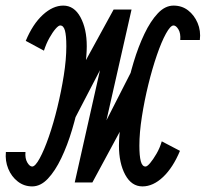

<svg xmlns="http://www.w3.org/2000/svg" viewBox="-72 -652 735 686"><path d="M195 0 400 -402 460 -374 258 0H195L334 -618H398L192 -222L132 -249L334 -618H398L258 0ZM43 14Q14 14 -8.5 -3.5Q-31 -21 -42.5 -49Q-54 -77 -51 -109H19Q17 -86 25.5 -71.5Q34 -57 43 -57Q54 -57 70 -86.5Q86 -116 102.5 -163.5Q119 -211 133 -268.5Q147 -326 156 -383Q165 -440 165 -487Q165 -525 160 -543Q155 -561 143 -561Q137 -561 126.5 -549Q116 -537 104.5 -516.5Q93 -496 85 -471L20 -506Q45 -566 81 -599Q117 -632 154 -632Q193 -632 215.5 -590.5Q238 -549 238 -487Q238 -455 231.5 -406Q225 -357 213.5 -300.5Q202 -244 185.5 -188.5Q169 -133 147 -87Q125 -41 99 -13.5Q73 14 43 14ZM437 14Q398 14 375.5 -27.5Q353 -69 353 -132Q353 -164 359.5 -213Q366 -262 377.5 -318.5Q389 -375 405.5 -430Q422 -485 444 -531Q466 -577 492 -604.5Q518 -632 548 -632Q578 -632 600 -615Q622 -598 634 -570Q646 -542 642 -509H572Q574 -533 565.5 -547Q557 -561 548 -561Q537 -561 521 -532Q505 -503 488.5 -455Q472 -407 458 -350Q444 -293 435 -235.5Q426 -178 426 -132Q426 -95 431 -76Q436 -57 448 -57Q454 -57 464.5 -69.5Q475 -82 487 -102.5Q499 -123 506 -147L571 -113Q546 -53 510.5 -19.5Q475 14 437 14Z"/></svg>

Font: Victor Mono
Style: Italic
Weight: 400
Italic angle: -12°
Monospace: yes
Designer: Rune Bjørnerås
Version: Version 1.561;gftools[0.9.30]